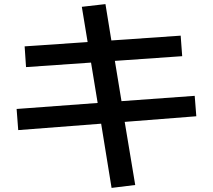

<svg xmlns="http://www.w3.org/2000/svg" viewBox="-20 -852 1040 936"><path d="M494.1 -832 522.9 -654.8 860.8 -678.2 868.2 -578.1 540 -555.2 572.3 -358.9 929.2 -384.8 937 -285.2 587.9 -257.8 639.2 49.8 523.9 64 473.1 -249 68.8 -217.8 61 -320.8 456.1 -350.1 423.8 -546.9 106.9 -524.9 100.1 -626 407.2 -647 378.9 -818.8Z"/></svg>

Font: BIZ UDGothic
Style: Bold
Weight: 700
Monospace: yes
Designer: TypeBank Co., Ltd.
Foundry: Morisawa Inc.
Version: Version 1.05